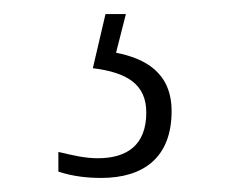

<svg xmlns="http://www.w3.org/2000/svg" viewBox="-20 -29 344 273"><path d="M124 224C184 224 224 195 224 129C224 74 186 54 145 46L159 -9H130L112 68C161 74 188 91 188 131C188 177 161 196 119 196C101 196 84 192 63 187V215C84 222 105 224 124 224Z"/></svg>

Font: Noto Serif Devanagari SemiCondensed ExtraLight
Style: Regular
Weight: 200
Width: 4
Designer: Universal Thirst, Indian Type Foundry and the Monotype Design Team
Foundry: Monotype Imaging Inc.
Version: Version 2.004